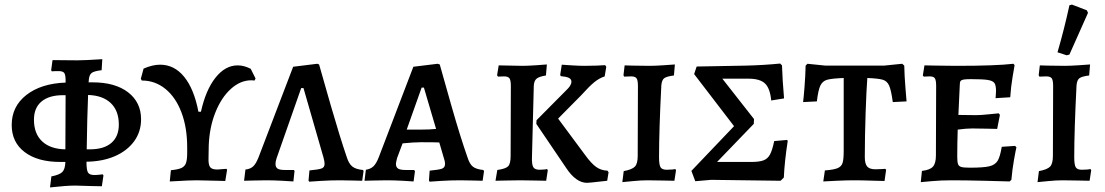

<svg xmlns="http://www.w3.org/2000/svg" viewBox="-20 -786 4818 837"><path d="M357 -81V-80Q357 -45 363.5 -34Q370 -23 392 -23Q404 -23 428 -26L431 -21L424 26L376 25L308 23Q270 23 198 31L204 -17Q240 -24 252 -36.5Q264 -49 265 -80H243Q144 -80 87.5 -123Q31 -166 31 -241Q31 -322 95 -372Q159 -422 266 -426V-435Q266 -460 260 -468Q254 -476 236 -476Q215 -476 206 -475L203 -480L209 -524L318 -523Q349 -523 426 -528L423 -480Q390 -476 379.5 -468Q369 -460 367 -437Q367 -430 366 -427H384Q482 -427 538.5 -383.5Q595 -340 595 -266Q595 -212 565 -170.5Q535 -129 481.5 -105.5Q428 -82 357 -81ZM364 -372Q360 -276 358 -135H372Q433 -135 465.5 -163Q498 -191 498 -243Q498 -303 463 -336.5Q428 -370 364 -372ZM265 -135 266 -371H254Q194 -371 161 -343.5Q128 -316 128 -264Q128 -203 164 -169.5Q200 -136 265 -135Z M1094 -444 1090 -435Q1085 -436 1076 -436Q1028 -436 986.5 -398.5Q945 -361 919 -296Q893 -231 890 -152L889 -97Q888 -68 896 -57.5Q904 -47 927 -47Q931 -47 967 -50L970 -46L962 3L928 2L838 0Q805 0 741 4L720 5L725 -44Q756 -47 770.5 -53.5Q785 -60 790.5 -74.5Q796 -89 796 -119V-144Q796 -230 771 -296Q746 -362 701 -398.5Q656 -435 598 -435L594 -443L606 -487Q645 -504 678 -504Q740 -504 783 -451Q826 -398 845 -299H856Q877 -394 919.5 -447.5Q962 -501 1016 -501Q1044 -501 1073 -486Z M1325 1 1329 -43Q1371 -47 1383 -52Q1395 -57 1395 -72Q1395 -82 1390 -100L1303 -402H1293L1186 -97Q1181 -82 1181 -72Q1181 -57 1190 -51Q1199 -45 1222 -45H1261L1264 -41L1259 5Q1248 4 1210.5 2Q1173 0 1140 0Q1107 0 1080 1Q1053 2 1044 2L1050 -47Q1071 -49 1083.5 -60.5Q1096 -72 1107 -100L1258 -495L1363 -508L1371 -505Q1383 -461 1422.5 -324.5Q1462 -188 1492 -100Q1501 -72 1516 -60Q1531 -48 1562 -45L1565 -41L1559 2Q1549 2 1520.5 1Q1492 0 1463 0Q1421 0 1380.5 2.5Q1340 5 1328 6Z M1850 1 1853 -42Q1895 -46 1907.5 -51Q1920 -56 1920 -71Q1920 -84 1914 -100L1895 -165Q1874 -166 1816 -166Q1785 -166 1735 -161L1711 -97Q1706 -77 1706 -72Q1706 -57 1715.5 -51Q1725 -45 1748 -45H1785L1789 -40L1783 5Q1772 4 1735 2Q1698 0 1665 0Q1632 0 1605 1Q1578 2 1569 2L1575 -46Q1595 -49 1607.5 -60.5Q1620 -72 1631 -100L1782 -495L1888 -508L1897 -505Q1909 -461 1948 -324.5Q1987 -188 2018 -100Q2027 -71 2041.5 -59.5Q2056 -48 2087 -45L2090 -40L2084 2Q2074 2 2045.5 1Q2017 0 1987 0Q1945 0 1904.5 2.5Q1864 5 1853 6ZM1815 -221Q1854 -221 1881 -224L1828 -404H1818L1753 -221Z M2177 -453 2151 -452 2147 -458 2154 -501 2258 -499Q2280 -499 2316.5 -501.5Q2353 -504 2364 -505L2360 -457Q2329 -452 2318.5 -442.5Q2308 -433 2307 -412L2299 -100Q2298 -68 2305 -57Q2312 -46 2332 -46Q2344 -46 2353 -47Q2362 -48 2365 -49L2368 -44L2361 2Q2348 2 2314.5 1Q2281 0 2248 0Q2213 0 2182 1Q2151 2 2140 2L2148 -45Q2184 -50 2195 -61Q2206 -72 2206 -106L2207 -411Q2207 -436 2201 -444.5Q2195 -453 2177 -453ZM2448 -392Q2471 -413 2471 -430Q2471 -441 2460 -446.5Q2449 -452 2425 -454L2422 -459L2429 -504Q2440 -503 2473.5 -501Q2507 -499 2528 -499Q2555 -499 2581.5 -500Q2608 -501 2618 -502L2623 -495L2616 -453Q2592 -445 2570.5 -427.5Q2549 -410 2513 -370L2413 -269L2531 -110Q2557 -74 2578.5 -58.5Q2600 -43 2628 -42L2633 -35L2627 2Q2615 3 2586.5 6.5Q2558 10 2539 11Q2491 11 2448 -54L2318 -246L2319 -262Z M2699 -40Q2736 -47 2748 -60Q2760 -73 2760 -106L2761 -411Q2761 -436 2755 -444.5Q2749 -453 2731 -453L2701 -452L2698 -458L2703 -501Q2721 -501 2736 -500L2812 -499Q2835 -499 2872.5 -501.5Q2910 -504 2922 -505L2918 -457Q2886 -453 2875.5 -445Q2865 -437 2863 -414Q2853 -218 2853 -100Q2853 -68 2859.5 -57Q2866 -46 2886 -46Q2900 -46 2910.5 -47Q2921 -48 2924 -49L2927 -44L2920 2Q2907 2 2871.5 1Q2836 0 2802 0Q2774 0 2739 3.5Q2704 7 2693 8Z M2994 -41 3180 -236 3006 -463 3017 -496 3234 -500Q3311 -502 3381 -509L3389 -501Q3391 -437 3398 -357L3342 -348Q3337 -401 3315 -422Q3293 -443 3243 -443H3129L3267 -267L3266 -246L3106 -80H3255Q3290 -80 3308.5 -87Q3327 -94 3337 -113Q3347 -132 3355 -171L3411 -176L3414 -172Q3400 -80 3397 -12L3383 2L3080 -2L3011 4Z M3576 -43Q3615 -46 3631.5 -53Q3648 -60 3653 -75.5Q3658 -91 3658 -128V-446Q3607 -444 3586.5 -438.5Q3566 -433 3556.5 -413.5Q3547 -394 3541 -344L3481 -341Q3483 -355 3487 -404.5Q3491 -454 3492 -500L3500 -508L3578 -500H3834L3913 -508L3922 -500Q3923 -453 3927 -405.5Q3931 -358 3932 -344L3872 -341Q3865 -393 3856 -413Q3847 -433 3828 -438.5Q3809 -444 3761 -446Q3757 -395 3753.5 -292.5Q3750 -190 3750 -101Q3750 -72 3760.5 -60Q3771 -48 3796 -48Q3813 -48 3824.5 -49Q3836 -50 3839 -50L3843 -46L3836 3Q3821 3 3780 1.5Q3739 0 3700 0Q3672 0 3627.5 2Q3583 4 3569 5Z M3999 -41Q4034 -45 4047 -59.5Q4060 -74 4060 -108L4061 -411Q4061 -436 4055.5 -444.5Q4050 -453 4033 -453L4007 -452L4003 -457L4010 -501Q4024 -501 4063.5 -500Q4103 -499 4149 -499Q4322 -499 4398 -508L4403 -502Q4401 -490 4394 -449Q4387 -408 4384 -362L4320 -358Q4320 -361 4321 -370.5Q4322 -380 4322 -390Q4322 -414 4315 -424Q4308 -434 4286 -437.5Q4264 -441 4212 -441Q4189 -441 4179.5 -439Q4170 -437 4167 -432Q4164 -427 4164 -414L4158 -285L4236 -284Q4254 -284 4288.5 -287.5Q4323 -291 4334 -292L4339 -285L4327 -224Q4316 -224 4284.5 -225Q4253 -226 4218 -226Q4192 -226 4155 -221Q4153 -157 4153 -102Q4153 -80 4156.5 -70.5Q4160 -61 4171 -58Q4182 -55 4209 -55Q4267 -55 4292.5 -61Q4318 -67 4329 -85Q4340 -103 4347 -146L4405 -150L4411 -144Q4408 -132 4400.5 -90Q4393 -48 4389 -2L4381 5Q4355 4 4270.5 2Q4186 0 4127 0Q4083 0 4044 3.5Q4005 7 3994 8Z M4509 -40Q4546 -47 4558 -60Q4570 -73 4570 -106L4571 -411Q4571 -436 4565 -444.5Q4559 -453 4541 -453L4511 -452L4508 -458L4513 -501Q4531 -501 4546 -500L4622 -499Q4645 -499 4682.5 -501.5Q4720 -504 4732 -505L4728 -457Q4696 -453 4685.5 -445Q4675 -437 4673 -414Q4663 -218 4663 -100Q4663 -68 4669.5 -57Q4676 -46 4696 -46Q4710 -46 4720.5 -47Q4731 -48 4734 -49L4737 -44L4730 2Q4717 2 4681.5 1Q4646 0 4612 0Q4584 0 4549 3.5Q4514 7 4503 8ZM4590 -558Q4620 -661 4642 -763L4653 -766L4718 -741L4723 -730L4642 -548L4630 -545Z"/></svg>

Font: Alegreya SC Medium
Style: Regular
Weight: 500
Designer: Juan Pablo del Peral
Foundry: Huerta Tipografica
Version: Version 2.007; ttfautohint (v1.6)